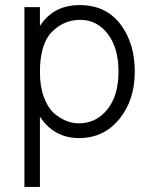

<svg xmlns="http://www.w3.org/2000/svg" viewBox="-20 -535 595 755"><path d="M137 -251Q137 -195 152.5 -153.5Q168 -112 192 -90Q239 -50 290 -50Q358 -50 402 -104.5Q446 -159 446 -253Q446 -347 403.5 -402Q361 -457 296 -457Q231 -457 184 -409.5Q137 -362 137 -251ZM137 200H76V-507H137V-433Q190 -515 293 -515Q396 -515 453 -440.5Q510 -366 510 -253.5Q510 -141 449 -66.5Q388 8 290.5 8Q193 8 137 -76Z"/></svg>

Font: Hind Jalandhar Light
Style: Regular
Weight: 300
Designer: Namrata Goyal
Foundry: Indian Type Foundry
Version: Version 0.702;PS 1.0;hotconv 1.0.81;makeotf.lib2.5.63406